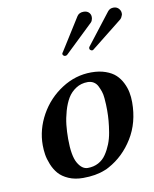

<svg xmlns="http://www.w3.org/2000/svg" viewBox="-81 -768 675 840"><g transform="rotate(-10 256.0 -348.0)"><path d="M185.1 -169.9Q185.1 -94.7 203.6 -62.3Q222.2 -29.8 248 -29.8Q274.4 -29.8 295.4 -41Q316.4 -52.2 329.8 -72.3Q343.3 -92.3 352.5 -115.5Q361.8 -138.7 366.5 -166.5Q371.1 -194.3 373 -217Q375 -239.7 375 -263.2Q375 -278.3 374.5 -288.8Q374 -299.3 372.6 -317.4Q371.1 -335.4 366.7 -348.1Q362.3 -360.8 356 -373.5Q349.6 -386.2 338.1 -393.1Q326.7 -399.9 312 -399.9Q282.7 -399.9 259.8 -385Q236.8 -370.1 223.1 -347.2Q209.5 -324.2 200.4 -292.7Q191.4 -261.2 188.2 -231.4Q185.1 -201.7 185.1 -169.9ZM220.2 9.8Q184.1 9.8 156.2 -2.4Q128.4 -14.6 112.5 -33Q96.7 -51.3 86.9 -75.7Q77.1 -100.1 74 -120.6Q70.8 -141.1 70.8 -162.1Q70.8 -231.9 106.4 -295.9Q142.1 -359.9 203.4 -399.4Q264.6 -439 335 -439Q370.6 -439 398.2 -429.2Q425.8 -419.4 442.4 -403.8Q459 -388.2 469.7 -366.7Q480.5 -345.2 484.6 -324Q488.8 -302.7 488.8 -279.8Q488.8 -189 446.5 -120.6Q404.3 -52.2 337.9 -16.1Q325.2 -8.8 317.9 -6.8Q277.3 9.8 220.2 9.8ZM378.9 -669.9Q377 -659.7 371.1 -653.8L245.1 -533.2Q241.7 -529.8 235.8 -529.8Q231 -529.8 227.3 -533.7Q223.6 -537.6 225.1 -543Q225.1 -544.9 227.1 -545.9L318.8 -691.9Q328.1 -706.1 348.1 -706.1Q364.3 -706.1 373 -695.8Q381.8 -685.5 378.9 -669.9ZM511.2 -664.1Q506.8 -650.9 500 -645L361.8 -535.2Q359.9 -533.2 356 -533.2Q351.6 -533.2 347.7 -536.9Q343.8 -540.5 345.2 -545.9Q345.2 -548.8 346.2 -549.8L454.1 -689Q463.4 -701.2 480 -701.2Q495.6 -701.2 504.6 -689.9Q513.7 -678.7 511.2 -664.1Z"/></g></svg>

Font: Common Serif SemiBold
Style: Italic
Weight: 600
Italic angle: -12°
Designer: Philipp H. Poll, Khaled Hosny
Foundry: Stefan Peev, Context Ltd.
Version: Version 1.026